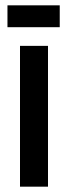

<svg xmlns="http://www.w3.org/2000/svg" viewBox="-20 -700 255 720"><path d="M55 0V-528H160V0ZM8 -598V-680H204V-598Z"/></svg>

Font: Bricolage Grotesque 24pt Condensed Medium
Style: Regular
Weight: 500
Width: 3
Designer: Mathieu Triay
Foundry: Atelier Triay
Version: Version 1.001;gftools[0.9.33.dev8+g029e19f]